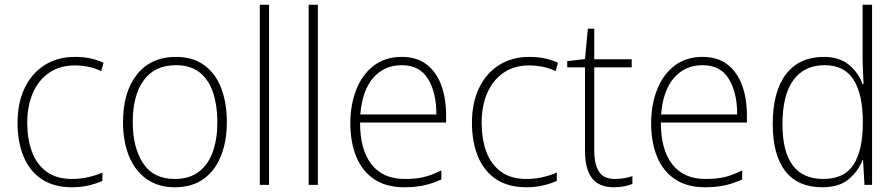

<svg xmlns="http://www.w3.org/2000/svg" viewBox="-20 -780 3781 810"><path d="M284 10Q207 10 156 -24Q105 -58 79.5 -119.5Q54 -181 54 -262Q54 -346 84 -408.5Q114 -471 168.5 -505.5Q223 -540 297 -540Q332 -540 362 -533.5Q392 -527 417 -515L407 -480Q380 -493 351.5 -498.5Q323 -504 296 -504Q233 -504 188 -473.5Q143 -443 119 -388.5Q95 -334 95 -262Q95 -194 114.5 -140.5Q134 -87 176 -56Q218 -25 283 -25Q319 -25 352 -32.5Q385 -40 412 -52V-17Q388 -6 355.5 2Q323 10 284 10Z M937 -265Q937 -185 912.5 -123Q888 -61 839.5 -25.5Q791 10 717 10Q647 10 598 -25Q549 -60 524 -122Q499 -184 499 -265Q499 -392 558 -466Q617 -540 722 -540Q795 -540 843 -504Q891 -468 914 -406Q937 -344 937 -265ZM540 -265Q540 -158 583.5 -91.5Q627 -25 717 -25Q779 -25 819 -55.5Q859 -86 878 -140Q897 -194 897 -265Q897 -333 879.5 -387.5Q862 -442 823.5 -473.5Q785 -505 722 -505Q633 -505 586.5 -441.5Q540 -378 540 -265Z M1115 0H1076V-760H1115Z M1321 0H1282V-760H1321Z M1675 -540Q1739 -540 1780.5 -507.5Q1822 -475 1842 -419.5Q1862 -364 1862 -294V-263H1499Q1499 -148 1547.5 -86.5Q1596 -25 1687 -25Q1733 -25 1766 -32.5Q1799 -40 1842 -61V-23Q1805 -6 1768.5 2Q1732 10 1686 10Q1609 10 1558.5 -24Q1508 -58 1483 -119Q1458 -180 1458 -260Q1458 -337 1482.5 -400.5Q1507 -464 1555.5 -502Q1604 -540 1675 -540ZM1675 -505Q1601 -505 1554.5 -451.5Q1508 -398 1500 -297H1821Q1821 -390 1785.5 -447.5Q1750 -505 1675 -505Z M2201 10Q2124 10 2073 -24Q2022 -58 1996.5 -119.5Q1971 -181 1971 -262Q1971 -346 2001 -408.5Q2031 -471 2085.5 -505.5Q2140 -540 2214 -540Q2249 -540 2279 -533.5Q2309 -527 2334 -515L2324 -480Q2297 -493 2268.5 -498.5Q2240 -504 2213 -504Q2150 -504 2105 -473.5Q2060 -443 2036 -388.5Q2012 -334 2012 -262Q2012 -194 2031.5 -140.5Q2051 -87 2093 -56Q2135 -25 2200 -25Q2236 -25 2269 -32.5Q2302 -40 2329 -52V-17Q2305 -6 2272.5 2Q2240 10 2201 10Z M2574 -25Q2596 -25 2614.5 -28.5Q2633 -32 2648 -37V-4Q2632 2 2613.5 6Q2595 10 2570 10Q2506 10 2477 -29Q2448 -68 2448 -143V-496H2373V-522L2448 -531L2460 -659H2487V-530H2645V-496H2487V-146Q2487 -88 2506.5 -56.5Q2526 -25 2574 -25Z M2944 -540Q3008 -540 3049.5 -507.5Q3091 -475 3111 -419.5Q3131 -364 3131 -294V-263H2768Q2768 -148 2816.5 -86.5Q2865 -25 2956 -25Q3002 -25 3035 -32.5Q3068 -40 3111 -61V-23Q3074 -6 3037.5 2Q3001 10 2955 10Q2878 10 2827.5 -24Q2777 -58 2752 -119Q2727 -180 2727 -260Q2727 -337 2751.5 -400.5Q2776 -464 2824.5 -502Q2873 -540 2944 -540ZM2944 -505Q2870 -505 2823.5 -451.5Q2777 -398 2769 -297H3090Q3090 -390 3054.5 -447.5Q3019 -505 2944 -505Z M3449 10Q3346 10 3293 -58Q3240 -126 3240 -257Q3240 -394 3296 -467Q3352 -540 3456 -540Q3521 -540 3561.5 -506.5Q3602 -473 3619 -425H3623Q3622 -454 3620.5 -485Q3619 -516 3619 -544V-760H3659V0H3627L3621 -105H3619Q3601 -58 3560.5 -24Q3520 10 3449 10ZM3453 -25Q3543 -25 3581.5 -86.5Q3620 -148 3620 -260V-266Q3620 -382 3581 -443.5Q3542 -505 3459 -505Q3373 -505 3327 -442Q3281 -379 3281 -256Q3281 -25 3453 -25Z"/></svg>

Font: Noto Sans Disp ExtLt
Style: Regular
Weight: 200
Designer: Monotype Design Team
Foundry: Monotype Imaging Inc.
Version: Version 2.000;GOOG;noto-source:20170915:90ef993387c0